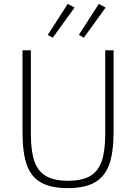

<svg xmlns="http://www.w3.org/2000/svg" viewBox="-20 -957 701 989"><path d="M96 -275V-698H139V-267Q139 -179 157 -127Q175 -75 216.5 -50.5Q258 -26 330 -26Q403 -26 444.5 -50.5Q486 -75 504 -127Q522 -179 522 -267V-698H565V-275Q565 -171 542 -108.5Q519 -46 467.5 -17Q416 12 329 12Q242 12 191 -17Q140 -46 118 -108Q96 -170 96 -275ZM364 -918 252 -763 226 -777 329 -937ZM524 -918 412 -763 386 -777 489 -937Z"/></svg>

Font: Anuphan ExtraLight
Style: Regular
Weight: 200
Designer: Cadson Demak
Version: Version 3.001